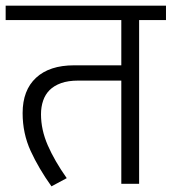

<svg xmlns="http://www.w3.org/2000/svg" viewBox="-30 -650 607 679"><path d="M247 -365Q211 -365 186 -356Q161 -347 145.5 -331.5Q130 -316 122.5 -294Q115 -272 115 -246Q115 -191 139 -136Q163 -81 206 -20L152 9Q107 -54 78.5 -116Q50 -178 50 -250Q50 -331 97.5 -375Q145 -419 232 -419H399V-579H-10V-630H557V-579H462V0H399V-365Z"/></svg>

Font: Mukta Light
Style: Regular
Weight: 300
Designer: Girish Dalvi and Yashodeep Gholap
Foundry: Ek Type
Version: Version 2.538;PS 1.002;hotconv 16.6.51;makeotf.lib2.5.65220;